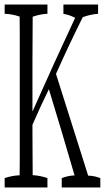

<svg xmlns="http://www.w3.org/2000/svg" viewBox="-30 -823 466 833"><path d="M395.5 -803.2Q395.5 -788.1 395.5 -763.2Q362.3 -760.7 329.1 -748.5Q270 -630.4 212.9 -502.4Q280.8 -286.6 352.5 -61Q378.9 -60.5 405.3 -50.3Q405.3 -35.2 405.3 -9.8H237.8Q237.8 -34.7 237.8 -50.3Q265.1 -61 293.5 -62Q237.8 -253.9 182.1 -436Q146.5 -363.8 110.8 -281.7Q110.8 -267.6 110.8 -244.1Q110.8 -176.3 111.8 -63Q143.6 -61.5 175.8 -50.3Q175.8 -35.2 175.8 -9.8H-9.8Q-9.8 -34.7 -9.8 -50.3Q22.9 -61.5 55.2 -62.5Q55.7 -96.7 55.7 -127Q55.7 -411.1 55.7 -685.1Q55.7 -716.3 55.2 -751Q22.5 -762.2 -9.8 -763.2Q-9.8 -788.1 -9.8 -803.2H175.8Q175.8 -788.1 175.8 -763.2Q144 -761.7 111.8 -750.5Q110.8 -636.7 110.8 -561.5Q110.8 -455.1 110.8 -338.9Q203.1 -546.9 295.9 -745.6Q270 -759.3 245.1 -762.7Q245.1 -787.6 245.1 -803.2Z"/></svg>

Font: Scarab Serif
Style: Condensed-Light
Weight: 300
Designer: John Roberts
Foundry: Scarab
Version: 1.0